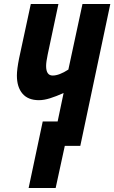

<svg xmlns="http://www.w3.org/2000/svg" viewBox="-20 -734 575 966"><path d="M195 -123H270L300 -266Q262 -249 231.5 -239.5Q201 -230 176 -230Q121 -230 93 -263Q65 -296 65 -354Q65 -385 76 -440L135 -714H274L220 -460Q212 -422 212 -402Q212 -354 245 -354Q278 -354 324 -384L395 -714H535L384 0H306L260 212H124Z"/></svg>

Font: Noto Sans Display Ex Bold Cond
Style: Italic
Weight: 800
Width: 3
Italic angle: -12°
Designer: Monotype Design team
Foundry: Monotype Imaging Inc.
Version: Version 1.000